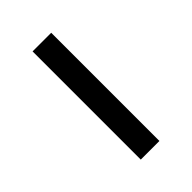

<svg xmlns="http://www.w3.org/2000/svg" viewBox="34 -230 532 532"><g transform="rotate(45 300.0 36.5)"><path d="M88 73V0H512V73Z"/></g></svg>

Font: Iosevka Curly Extended
Style: Regular
Weight: 400
Width: 7
Monospace: yes
Designer: Belleve Invis
Foundry: Belleve Invis
Version: Version 11.1.0; ttfautohint (v1.8.3)